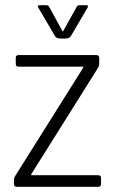

<svg xmlns="http://www.w3.org/2000/svg" viewBox="-20 -723 445 743"><path d="M213 -574Q199 -574 193 -583L129 -692Q122 -703 134 -703H158Q168 -703 170 -697L223 -600L277 -697Q279 -703 289 -703H313Q325 -703 318 -692L254 -583Q248 -574 234 -574ZM34 -11V-25Q34 -36 40 -44L302 -461V-465H52Q41 -465 41 -476V-499Q41 -510 52 -510H352Q364 -510 364 -499V-477Q364 -468 359 -460L101 -49V-45H359Q371 -45 371 -34V-11Q371 0 359 0H46Q34 0 34 -11Z"/></svg>

Font: Rajdhani
Style: Regular
Weight: 400
Designer: Satya Rajpurohit, Jyotish Sonowal
Foundry: Indian Type Foundry
Version: Version 1.201;PS 1.0;hotconv 1.0.78;makeotf.lib2.5.61930; tt